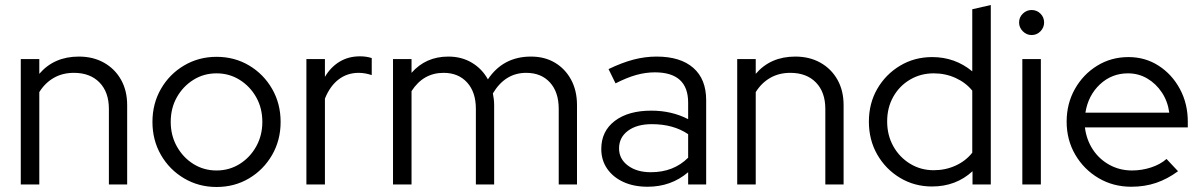

<svg xmlns="http://www.w3.org/2000/svg" viewBox="-20 -737 4805 767"><path d="M63 0V-501H137V-442Q196 -511 295 -511Q352 -511 395.5 -486.5Q439 -462 463.5 -418.5Q488 -375 488 -317V0H415V-302Q415 -369 377.5 -407.5Q340 -446 275 -446Q230 -446 195 -426Q160 -406 137 -369V0Z M845 10Q774 10 715.5 -24.5Q657 -59 623 -118Q589 -177 589 -250Q589 -323 623 -382Q657 -441 715.5 -475.5Q774 -510 845 -510Q917 -510 975 -475.5Q1033 -441 1067 -382Q1101 -323 1101 -250Q1101 -177 1067 -118Q1033 -59 975 -24.5Q917 10 845 10ZM845 -56Q896 -56 937.5 -82Q979 -108 1003.5 -152Q1028 -196 1028 -250Q1028 -305 1003.5 -348.5Q979 -392 937.5 -418Q896 -444 845 -444Q794 -444 752.5 -418Q711 -392 686.5 -348.5Q662 -305 662 -250Q662 -196 686.5 -152Q711 -108 752.5 -82Q794 -56 845 -56Z M1204 0V-501H1278V-430Q1301 -469 1336.5 -490.5Q1372 -512 1418 -512Q1444 -512 1465 -505V-437Q1438 -446 1413 -446Q1367 -446 1332.5 -419.5Q1298 -393 1278 -343V0Z M1550 0V-501H1624V-446Q1681 -511 1771 -511Q1824 -511 1865 -486.5Q1906 -462 1929 -420Q1990 -511 2101 -511Q2156 -511 2197 -486.5Q2238 -462 2261.5 -418.5Q2285 -375 2285 -317V0H2212V-302Q2212 -369 2177 -407.5Q2142 -446 2082 -446Q1998 -446 1949 -364Q1951 -353 1952.5 -341.5Q1954 -330 1954 -317V0H1881V-302Q1881 -369 1846 -407.5Q1811 -446 1752 -446Q1671 -446 1624 -373V0Z M2567 9Q2512 9 2470.5 -10Q2429 -29 2405.5 -63Q2382 -97 2382 -142Q2382 -213 2436 -254Q2490 -295 2582 -295Q2663 -295 2729 -261V-327Q2729 -448 2596 -448Q2559 -448 2521.5 -437.5Q2484 -427 2439 -404L2411 -461Q2465 -487 2511 -499Q2557 -511 2603 -511Q2698 -511 2749.5 -466Q2801 -421 2801 -337V0H2729V-49Q2695 -20 2654.5 -5.5Q2614 9 2567 9ZM2453 -144Q2453 -102 2488.5 -75.5Q2524 -49 2580 -49Q2671 -49 2729 -107V-201Q2670 -241 2584 -241Q2524 -241 2488.5 -214.5Q2453 -188 2453 -144Z M2925 0V-501H2999V-442Q3058 -511 3157 -511Q3214 -511 3257.5 -486.5Q3301 -462 3325.5 -418.5Q3350 -375 3350 -317V0H3277V-302Q3277 -369 3239.5 -407.5Q3202 -446 3137 -446Q3092 -446 3057 -426Q3022 -406 2999 -369V0Z M3703 8Q3633 8 3575.5 -26.5Q3518 -61 3484.5 -119.5Q3451 -178 3451 -251Q3451 -324 3484.5 -382Q3518 -440 3575.5 -474.5Q3633 -509 3704 -509Q3795 -509 3864 -452V-700L3938 -717V0H3865V-53Q3799 8 3703 8ZM3710 -57Q3757 -57 3797.5 -75.5Q3838 -94 3864 -127V-375Q3838 -407 3797.5 -425.5Q3757 -444 3710 -444Q3658 -444 3615.5 -419Q3573 -394 3548.5 -350.5Q3524 -307 3524 -252Q3524 -197 3548.5 -153Q3573 -109 3615.5 -83Q3658 -57 3710 -57Z M4064 0V-501H4138V0ZM4101 -597Q4081 -597 4066 -612Q4051 -627 4051 -647Q4051 -668 4066 -682.5Q4081 -697 4101 -697Q4122 -697 4136.5 -682.5Q4151 -668 4151 -647Q4151 -627 4136.5 -612Q4122 -597 4101 -597Z M4499 9Q4427 9 4368.5 -25.5Q4310 -60 4275.5 -119Q4241 -178 4241 -251Q4241 -323 4274 -381.5Q4307 -440 4363 -474.5Q4419 -509 4488 -509Q4555 -509 4608.5 -474.5Q4662 -440 4693.5 -381.5Q4725 -323 4725 -251V-228H4314Q4320 -179 4345.5 -140Q4371 -101 4412 -78.5Q4453 -56 4502 -56Q4541 -56 4578 -68Q4615 -80 4640 -102L4686 -53Q4644 -22 4598.5 -6.5Q4553 9 4499 9ZM4316 -287H4651Q4645 -332 4621.5 -367.5Q4598 -403 4563 -423.5Q4528 -444 4486 -444Q4421 -444 4374 -400Q4327 -356 4316 -287Z"/></svg>

Font: Red Hat Display VF
Style: Regular
Weight: 300
Designer: Pentagram, MCKL
Foundry: Pentagram, MCKL
Version: Version 1.023